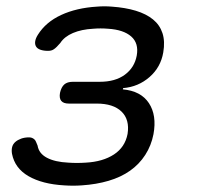

<svg xmlns="http://www.w3.org/2000/svg" viewBox="-20 -579 640 608"><path d="M100 -469Q125 -509 173.5 -531.5Q222 -554 287 -558Q299 -559 310.5 -559Q322 -559 334 -558Q377 -555 410 -545Q443 -535 464.5 -517.5Q486 -500 494.5 -474Q503 -448 497 -413Q489 -366 453.5 -335Q418 -304 370 -300L369 -296Q426 -291 451.5 -252.5Q477 -214 466 -154Q459 -118 440 -88.5Q421 -59 392 -38.5Q363 -18 324 -6.5Q285 5 239 8Q226 9 211.5 9Q197 9 183 8Q114 4 70.5 -21Q27 -46 18 -92Q16 -104 18.5 -113.5Q21 -123 28.5 -129.5Q36 -136 47 -140Q58 -144 72 -144Q77 -144 81 -142.5Q85 -141 88.5 -138Q92 -135 94 -130Q96 -125 99 -118Q103 -93 128.5 -79.5Q154 -66 196 -64Q209 -63 223.5 -63Q238 -63 252 -64Q306 -67 341 -90Q376 -113 384 -155Q391 -200 365 -225.5Q339 -251 286 -251H198Q181 -251 174 -259.5Q167 -268 170 -285Q174 -303 183.5 -311.5Q193 -320 211 -320H296Q345 -320 375.5 -342.5Q406 -365 413 -403Q420 -442 395.5 -463.5Q371 -485 322 -488Q310 -489 298.5 -489Q287 -489 275 -488Q238 -486 211 -474.5Q184 -463 171 -443Q165 -436 160 -431Q155 -426 150.5 -423Q146 -420 141.5 -419Q137 -418 132 -418Q118 -418 108 -421.5Q98 -425 94 -432Q90 -439 91.5 -448.5Q93 -458 100 -469Z"/></svg>

Font: Maple Mono Light
Style: Italic
Weight: 300
Italic angle: -10°
Monospace: yes
Designer: subframe7536
Version: Version 7.000